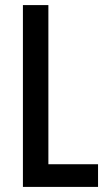

<svg xmlns="http://www.w3.org/2000/svg" viewBox="-20 -734 421 754"><path d="M70 0H365V-89H170V-714H70Z"/></svg>

Font: Noto Sans Lao ExtraCondensed Medium
Style: Regular
Weight: 500
Width: 2
Designer: Monotype Design Team
Foundry: Monotype Imaging Inc.
Version: Version 2.003